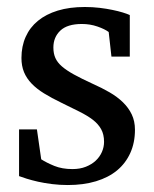

<svg xmlns="http://www.w3.org/2000/svg" viewBox="-20 -514 438 546"><path d="M363.8 -145Q363.8 -108.4 350.6 -79.1Q337.4 -49.8 313 -29.5Q288.6 -9.3 252.9 1.5Q217.3 12.2 172.9 12.2Q149.9 12.2 128.2 9.5Q106.4 6.8 88.1 2.7Q69.8 -1.5 55.7 -5.9Q41.5 -10.3 34.2 -13.2V-146H85L97.2 -61Q112.3 -51.3 134.5 -42.2Q156.7 -33.2 186 -33.2Q207.5 -33.2 224.1 -39.8Q240.7 -46.4 252.2 -57.1Q263.7 -67.9 269.8 -81.8Q275.9 -95.7 275.9 -110.8Q275.9 -131.8 267.6 -146.7Q259.3 -161.6 243.7 -173.6Q228 -185.5 205.3 -196.8Q182.6 -208 153.8 -222.2Q126.5 -235.4 105.5 -248.3Q84.5 -261.2 70.1 -276.1Q55.7 -291 48.3 -308.8Q41 -326.7 41 -349.1Q41 -382.3 53 -409.2Q64.9 -436 87.9 -454.8Q110.8 -473.6 144.3 -483.9Q177.7 -494.1 221.2 -494.1Q243.2 -494.1 263.2 -491.7Q283.2 -489.3 299.8 -485.8Q316.4 -482.4 329.1 -478.5Q341.8 -474.6 349.1 -471.2V-353H296.9L289.1 -422.9Q278.3 -431.2 257.3 -438.5Q236.3 -445.8 212.9 -445.8Q171.4 -445.8 151.6 -427Q131.8 -408.2 131.8 -378.9Q131.8 -361.8 137.5 -349.1Q143.1 -336.4 156 -325.2Q168.9 -314 190.2 -302.2Q211.4 -290.5 243.2 -275.9Q269.5 -264.2 291.5 -251.5Q313.5 -238.8 329.6 -223.1Q345.7 -207.5 354.7 -188.5Q363.8 -169.4 363.8 -145Z"/></svg>

Font: BabelStone Ogham Pictish
Style: Regular
Weight: 400
Designer: Andrew West
Foundry: BabelStone
Version: Version 1.02 March 14, 2022